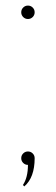

<svg xmlns="http://www.w3.org/2000/svg" viewBox="-20 -574 200 687"><path d="M104 -8Q104 61 67 93L62 88Q80 61 80 16Q70 16 63 9Q56 2 56 -8Q56 -18 63 -25Q70 -32 80 -32Q90 -32 97 -25Q104 -18 104 -8ZM63 -547Q70 -554 80 -554Q90 -554 97 -547Q104 -540 104 -530Q104 -520 97 -513Q90 -506 80 -506Q70 -506 63 -513Q56 -520 56 -530Q56 -540 63 -547Z"/></svg>

Font: Spartan MB
Style: Regular
Weight: 250
Designer: Matt Bailey
Foundry: Matt Bailey
Version: Version 1.000